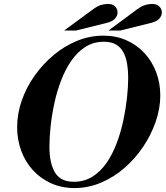

<svg xmlns="http://www.w3.org/2000/svg" viewBox="-20 -944 842 975"><path d="M358 11Q293 11 239 -13.5Q185 -38 146.5 -80.5Q108 -123 87.5 -179Q67 -235 67 -298Q67 -366 90.5 -433.5Q114 -501 156 -560Q198 -619 253 -665Q308 -711 372.5 -737Q437 -763 505 -763Q569 -763 622 -739.5Q675 -716 713.5 -674.5Q752 -633 773 -577.5Q794 -522 794 -459Q794 -394 771 -327Q748 -260 707.5 -199.5Q667 -139 612.5 -91.5Q558 -44 493 -16.5Q428 11 358 11ZM355 -21Q408 -21 449.5 -47Q491 -73 521.5 -117.5Q552 -162 573 -218Q594 -274 606.5 -333.5Q619 -393 625 -449Q631 -505 631 -550Q631 -587 625.5 -620Q620 -653 606.5 -678.5Q593 -704 569 -718Q545 -732 507 -732Q455 -732 414 -706Q373 -680 342.5 -636Q312 -592 290.5 -536Q269 -480 256 -419.5Q243 -359 237 -302Q231 -245 231 -198Q231 -116 259 -68.5Q287 -21 355 -21ZM531 -789 674 -895Q699 -913 717 -918.5Q735 -924 753 -924Q776 -924 789 -911Q802 -898 802 -881Q802 -864 789 -849.5Q776 -835 748 -828L591 -789ZM306 -789 450 -895Q474 -913 492.5 -918.5Q511 -924 529 -924Q552 -924 564.5 -911Q577 -898 577 -881Q577 -864 564 -849.5Q551 -835 523 -828L366 -789Z"/></svg>

Font: Libre Bodoni SemiBold
Style: Italic
Weight: 600
Italic angle: -13°
Version: Version 2.003